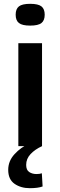

<svg xmlns="http://www.w3.org/2000/svg" viewBox="-20 -765 316 1005"><path d="M138 -631Q96 -631 79 -644.5Q62 -658 62 -688Q62 -718 79 -731.5Q96 -745 138 -745Q180 -745 197 -731.5Q214 -718 214 -688Q214 -658 197 -644.5Q180 -631 138 -631ZM76 0V-539H200V0ZM136 220Q89 220 56 197Q23 174 23 124Q23 78 56 42Q89 6 132 -13L200 0Q163 17 140 41.5Q117 66 117 98Q117 125 133 135.5Q149 146 171 146Q180 146 186.5 145Q193 144 199 142L203 211Q179 220 136 220Z"/></svg>

Font: Georama Extended Medium
Style: Regular
Weight: 500
Width: 7
Designer: Jean-Baptiste Levee
Foundry: Production Type
Version: Version 1.000